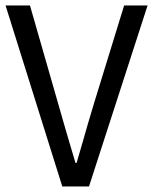

<svg xmlns="http://www.w3.org/2000/svg" viewBox="-20 -676 555 696"><path d="M205.8 0 0.1 -656.3H88.6L190.5 -301.5Q201.7 -262.5 211.7 -227.7Q221.7 -192.8 231.9 -158.5Q242.1 -124.2 253.7 -85.4H257.7Q269.2 -124.2 278.9 -158.5Q288.6 -192.8 298.8 -227.7Q309 -262.5 320.8 -301.5L430 -656.3H515L302.6 0Z"/></svg>

Font: SourceSans3VF
Style: Regular
Weight: 200
Designer: Paul D. Hunt
Foundry: Adobe
Version: Version 3.052;hotconv 1.1.0;makeotfexe 2.6.0